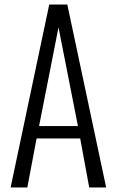

<svg xmlns="http://www.w3.org/2000/svg" viewBox="-20 -830 517 850"><path d="M27 0 198 -810H278L450 0H375L335 -217H142L101 0ZM153 -272H325L239 -709Z"/></svg>

Font: Oswald Light
Style: Regular
Weight: 300
Designer: Vernon Adams
Foundry: Vernon Adams
Version: Version 4.103;gftools[0.9.33.dev8+g029e19f]